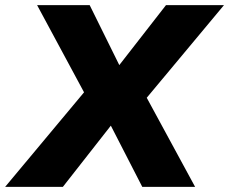

<svg xmlns="http://www.w3.org/2000/svg" viewBox="-74 -725 889 745"><path d="M-54 0 279 -399 280 -315 70 -705H274L399 -452H373L570 -705H795L469 -314L467 -398L683 0H478L345 -259H373L170 0Z"/></svg>

Font: Nunito Sans 10pt Black
Style: Italic
Weight: 900
Italic angle: -9°
Designer: Vernon Adams
Foundry: Vernon Adams
Version: Version 3.101;gftools[0.9.27]